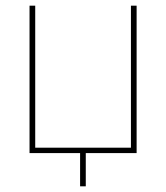

<svg xmlns="http://www.w3.org/2000/svg" viewBox="-20 -539 585 676"><path d="M262 117V0H84V-519H104V-19H441V-519H461V0H282V117Z"/></svg>

Font: Raleway-v4020 Thin
Style: Regular
Weight: 250
Designer: Matt McInerney, Pablo Impallari, Rodrigo Fuenzalida
Foundry: Matt McInerney, Pablo Impallari, Rodrigo Fuenzalida
Version: Version 4.020;PS 004.020;hotconv 1.0.88;makeotf.lib2.5.64775